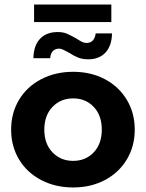

<svg xmlns="http://www.w3.org/2000/svg" viewBox="-20 -818 642 845"><path d="M302 7Q224 7 161.5 -25.5Q99 -58 64 -116Q29 -174 29 -247.5Q29 -321 64 -379Q99 -437 161.5 -469.5Q224 -502 302 -502Q380 -502 441.5 -469.5Q503 -437 538 -379Q573 -321 573 -247.5Q573 -174 538 -116Q503 -58 441.5 -25.5Q380 7 302 7ZM302 -110Q357 -110 392.5 -147.5Q428 -185 428 -247.5Q428 -310 392.5 -347.5Q357 -385 302 -385Q247 -385 211 -347.5Q175 -310 175 -247.5Q175 -185 211 -147.5Q247 -110 302 -110ZM282 -587Q270 -593 259.5 -598.5Q249 -604 241 -604Q223 -604 212.5 -593Q202 -582 201 -562H127Q128 -617 156 -647Q184 -677 234 -677Q258 -677 275 -669.5Q292 -662 317 -648Q332 -638 341.5 -633.5Q351 -629 361 -629Q379 -629 389 -640.5Q399 -652 401 -671H473Q472 -617 444.5 -587Q417 -557 368 -557Q343 -557 324 -564.5Q305 -572 282 -587ZM130 -798H470V-721H130Z"/></svg>

Font: Montserrat Ace
Style: Bold
Weight: 700
Designer: Julieta Ulanovsky
Foundry: Julieta Ulanovsky
Version: Version 1